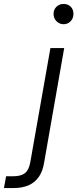

<svg xmlns="http://www.w3.org/2000/svg" viewBox="-133 -740 393 975"><path d="M-113 215 -102 155H-65Q-26 155 -6 139Q14 123 21 83L123 -496H193L91 86Q84 130 64 158.5Q44 187 12 201Q-20 215 -65 215ZM190 -617Q169 -617 154 -632Q139 -647 139 -669Q139 -692 154 -706Q169 -720 190 -720Q211 -720 225.5 -706.5Q240 -693 240 -669Q240 -647 225.5 -632Q211 -617 190 -617Z"/></svg>

Font: DM Sans 28pt Light
Style: Italic
Weight: 300
Italic angle: -10°
Version: Version 4.004;gftools[0.9.30]